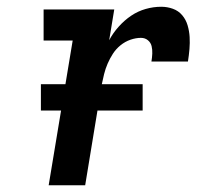

<svg xmlns="http://www.w3.org/2000/svg" viewBox="-20 -548 640 568"><path d="M124 0 195 -428H109V-520H318L303 -429Q314 -450 331 -469Q348 -488 368 -501.5Q388 -515 411 -521.5Q434 -528 457 -528Q475 -528 491.5 -522Q508 -516 519 -503Q530 -490 535 -473Q540 -456 541 -438.5Q542 -421 540.5 -403Q539 -385 536 -366H428Q430 -378 430.5 -389.5Q431 -401 428.5 -411.5Q426 -422 417.5 -429Q409 -436 397 -436Q382 -436 366 -430.5Q350 -425 336.5 -414Q323 -403 314 -389Q305 -375 298.5 -360Q292 -345 288 -329Q284 -313 281 -298L232 0ZM101 -221V-299H402V-221Z"/></svg>

Font: Iosevka Etoile Semibold
Style: Italic
Weight: 600
Italic angle: -9°
Designer: Belleve Invis
Foundry: Belleve Invis
Version: Version 22.1.2; ttfautohint (v1.8.4)